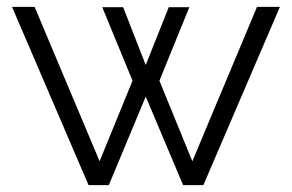

<svg xmlns="http://www.w3.org/2000/svg" viewBox="-20 -541 853 561"><path d="M731 -521H797.9L574.2 0H515.1L405.8 -258.8L297.9 0H238.8L15.1 -521H81.1L271 -69.8L367.2 -305.2L278.8 -520H339.8L405.8 -351.1L473.1 -520H533.2L445.8 -305.2L542 -69.8Z"/></svg>

Font: Rawline
Style: Regular
Weight: 400
Designer: Matt McInerney, Pablo Impallari, Rodrigo Fuenzalida
Foundry: Matt McInerney, Pablo Impallari, Rodrigo Fuenzalida
Version: Version 4.020;PS 004.020;hotconv 1.0.88;makeotf.lib2.5.64775